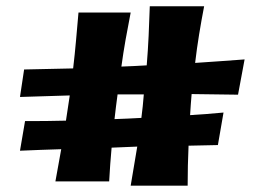

<svg xmlns="http://www.w3.org/2000/svg" viewBox="-20 -668 833 614"><path d="M741.2 -365.2 592.8 -367.2Q591.3 -350.1 590.1 -333.3Q588.9 -316.4 587.9 -299.8Q614.3 -301.3 641.1 -303.5Q668 -305.7 694.8 -308.1L676.8 -204.1L583 -202.1Q580.1 -139.2 580.1 -74.2H397.9L418.9 -199.2L336.9 -195.8Q334.5 -168.9 332.5 -142.1Q330.6 -115.2 329.1 -87.9H157.2L175.8 -190.9Q142.6 -189.9 109.9 -188.7Q77.1 -187.5 43.9 -186L60.1 -280.8Q93.3 -280.8 125.5 -281Q157.7 -281.2 190.9 -282.2L203.1 -362.8L43.9 -357.9L57.1 -445.8L213.9 -449.2Q219.2 -494.1 223.1 -538.3Q227.1 -582.5 231 -627.9H397.9Q389.2 -584 381.6 -541Q374 -498 368.2 -455.1Q388.7 -456.1 408.7 -456.8Q428.7 -457.5 449.2 -459Q453.1 -506.3 455.3 -553.5Q457.5 -600.6 459 -647.9H632.8Q624 -602.5 616.7 -557.6Q609.4 -512.7 604 -466.8Q643.1 -469.2 682.6 -472.2Q722.2 -475.1 762.2 -478ZM346.2 -287.1Q368.2 -288.1 389.2 -288.8Q410.2 -289.6 432.1 -291Q434.6 -309.6 436.5 -328.4Q438.5 -347.2 439.9 -366.2H356Q353 -345.7 350.8 -326.2Q348.6 -306.6 346.2 -287.1Z"/></svg>

Font: Galindo
Style: Regular
Weight: 400
Version: Version 1.000